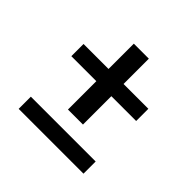

<svg xmlns="http://www.w3.org/2000/svg" viewBox="-140 -662 799 799"><g transform="rotate(45 259.5 -262.5)"><path d="M216.8 -307.1H69.8V-378.9H216.8V-527.8H305.2V-378.9H451.2V-307.1H305.2V-140.1H216.8ZM69.8 -68.8H451.2V2.9H69.8Z"/></g></svg>

Font: Junicode Two Beta VF
Style: Regular
Weight: 400
Designer: Peter S. Baker
Foundry: Briery Creek Software
Version: Version 1.031 beta; ttfautohint (v1.8.1.43-b0c9)